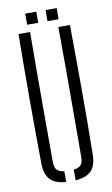

<svg xmlns="http://www.w3.org/2000/svg" viewBox="-99 -949 584 1004"><g transform="rotate(-10 193.5 -447.0)"><path d="M57 -114Q55 -287.5 55 -457Q55 -626.5 57 -800H118.5Q117.5 -684.5 117.2 -570Q117 -455.5 117.2 -341Q117.5 -226.5 117.5 -110.5Q117.5 -82 128.8 -68.8Q140 -55.5 168.5 -51.5V5Q110 1 84 -27.2Q58 -55.5 57 -114ZM218.5 5V-51.5Q247 -55.5 257.8 -68.8Q268.5 -82 268.5 -110.5Q268.5 -226.5 269 -341Q269.5 -455.5 269.5 -570Q269.5 -684.5 268.5 -800H330Q332 -626.5 332.2 -457Q332.5 -287.5 330 -114Q329.5 -55.5 303.2 -27.2Q277 1 218.5 5ZM218 -840V-899H277V-840ZM110 -840V-899H169V-840Z"/></g></svg>

Font: Big Shoulders Stencil Text Thin Light
Style: Regular
Weight: 300
Version: Version 2.001